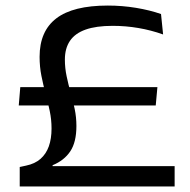

<svg xmlns="http://www.w3.org/2000/svg" viewBox="-20 -671 684 691"><path d="M47.5 -291.5 53 -357.5H546.5L540.5 -291.5ZM169 -73H608.5V0H51V-70L74 -75Q105.5 -81.5 125.8 -99.2Q146 -117 155.8 -144.5Q165.5 -172 165.5 -208.5Q165.5 -240.5 159 -271.5Q152.5 -302.5 144 -334Q135.5 -365.5 129 -398.2Q122.5 -431 122.5 -466.5Q122.5 -559 182.8 -605Q243 -651 368 -651Q419.5 -651 469.5 -642.8Q519.5 -634.5 559.5 -620.5L567 -547Q523.5 -562.5 478 -570.2Q432.5 -578 385.5 -578Q326 -578 288 -564.5Q250 -551 231.8 -524Q213.5 -497 213.5 -456.5Q213.5 -426 219.8 -396.5Q226 -367 234.2 -337.8Q242.5 -308.5 248.8 -278.8Q255 -249 255 -217.5Q255 -159.5 233 -126.5Q211 -93.5 169.5 -76.5Z"/></svg>

Font: Anek Gujarati SemiExpanded
Style: Regular
Weight: 400
Width: 6
Designer: Mrunmayee Ghaisas (Gujarati), Yesha Goshar (Latin)
Foundry: Ek Type
Version: Version 1.003